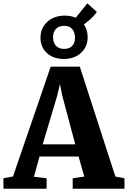

<svg xmlns="http://www.w3.org/2000/svg" viewBox="-40 -1154 780 1174"><path d="M39.5 -75 270 -746.5H448L665.5 -74.5L721 -64V0H404.5V-64L475.5 -74.5L440.5 -197H201.5L167.5 -73L245 -64V0H-18.5L-19.5 -64ZM420 -271.5 340.5 -570 326.5 -640 310 -569.5 221 -271.5ZM349.5 -793.5Q285.5 -793.5 246 -830.5Q206.5 -867.5 207.5 -926Q209 -985 250.5 -1021.8Q292 -1058.5 357 -1058.5Q394 -1058.5 423 -1045.5L494 -1133.5L552 -1081.5Q545 -1070 532.5 -1056.5Q520 -1043 504.5 -1029.8Q489 -1016.5 473 -1004.5Q496.5 -971 496 -925.5Q495.5 -867 454.8 -830.2Q414 -793.5 349.5 -793.5ZM352 -855Q383.5 -855 401 -872.8Q418.5 -890.5 418.5 -922.5Q418.5 -957 401.5 -976.5Q384.5 -996 353 -996Q320.5 -996 302.5 -977.8Q284.5 -959.5 284.5 -926.5Q284.5 -893 302.2 -874Q320 -855 352 -855Z"/></svg>

Font: Merriweather 24pt Black
Style: Regular
Weight: 900
Designer: Eben Sorkin
Foundry: Eben Sorkin
Version: Version 2.100